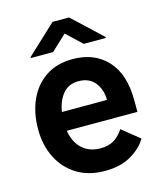

<svg xmlns="http://www.w3.org/2000/svg" viewBox="-114 -834 780 928"><g transform="rotate(-15 276.5 -370.0)"><path d="M297.2 10.3Q215.2 10.3 156.6 -26.1Q98 -62.5 66.8 -125.2Q35.5 -187.9 35.5 -267Q35.5 -349.8 64.6 -414.2Q93.8 -478.7 149.1 -515.6Q204.5 -552.6 283.4 -552.6Q392.8 -552.6 456.9 -483Q521 -413.4 521 -282V-225.1H167.6Q177.2 -165.8 213.1 -133.3Q248.9 -100.9 304 -100.9Q344.1 -100.9 371.1 -117.2Q398.1 -133.5 419.4 -165.8L506.4 -95.5Q482.2 -52.9 429 -21.3Q375.7 10.3 297.2 10.3ZM283 -442.1Q234.4 -442.1 205.8 -408.2Q177.2 -374.3 168.3 -318.9H393.8Q393.8 -370 365.8 -406.1Q337.7 -442.1 283 -442.1ZM202.1 -609.7 279.1 -681.8 355.5 -609.7H466.3V-614.3L320 -751.4H237.2L90.6 -614.3V-609.7Z"/></g></svg>

Font: Interface
Style: Bold
Weight: 700
Designer: Rasmus Andersson
Foundry: rsms
Version: Version 1.8